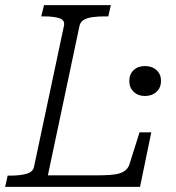

<svg xmlns="http://www.w3.org/2000/svg" viewBox="-39 -730 688 750"><path d="M394 -710 384 -666H369Q343 -666 322 -663Q301 -660 288.5 -652.5Q276 -645 272 -631L148 -45H333Q365 -45 389 -46.5Q413 -48 428.5 -53Q444 -58 453.5 -67Q463 -76 467 -89L506 -213H552L508 0H-19L-9 -44H2Q38 -44 64 -51Q90 -58 94 -79L211 -630Q215 -652 192.5 -659Q170 -666 133 -666H122L133 -710ZM590 -414Q590 -388 572.5 -371.5Q555 -355 527 -355Q500 -355 483 -371.5Q466 -388 466 -413Q466 -440 483 -456Q500 -472 527 -472Q555 -472 572.5 -456Q590 -440 590 -414Z"/></svg>

Font: Roboto Serif 20pt ExtraLight
Style: Italic
Weight: 250
Italic angle: -10°
Version: Version 1.007